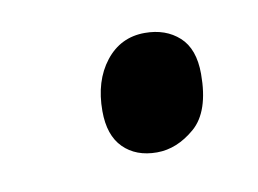

<svg xmlns="http://www.w3.org/2000/svg" viewBox="-34 -469 304 226"><g transform="rotate(-10 118.5 -355.5)"><path d="M139 -285Q114 -285 99 -300Q84 -315 84 -344Q84 -380 102 -403Q120 -426 149 -426Q174 -426 190 -411.5Q206 -397 206 -367Q206 -322 184.5 -303.5Q163 -285 139 -285Z"/></g></svg>

Font: Noto Serif ExtraCondensed Medium
Style: Italic
Weight: 500
Width: 2
Italic angle: -12°
Designer: Monotype Design Team
Foundry: Monotype Imaging Inc.
Version: Version 2.013; ttfautohint (v1.8.4.7-5d5b)